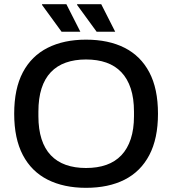

<svg xmlns="http://www.w3.org/2000/svg" viewBox="-20 -888 825 920"><path d="M392 12Q286 12 208.5 -27Q131 -66 89.5 -145Q48 -224 48 -343Q48 -463 89.5 -541.5Q131 -620 208.5 -659Q286 -698 392 -698Q500 -698 577 -659Q654 -620 695.5 -541.5Q737 -463 737 -343Q737 -224 695.5 -145Q654 -66 577 -27Q500 12 392 12ZM392 -83Q447 -83 489.5 -98Q532 -113 561.5 -144Q591 -175 606.5 -222Q622 -269 622 -331V-353Q622 -417 606.5 -464Q591 -511 561.5 -542Q532 -573 489.5 -588Q447 -603 392 -603Q338 -603 295.5 -588Q253 -573 223.5 -542Q194 -511 179 -464Q164 -417 164 -353V-331Q164 -269 179 -222Q194 -175 223.5 -144Q253 -113 295.5 -98Q338 -83 392 -83ZM443 -736 349 -865 350 -868H465L532 -736ZM275 -736 181 -865 182 -868H298L365 -736Z"/></svg>

Font: Archivo SemiBold Medium
Style: Regular
Weight: 500
Version: Version 2.001